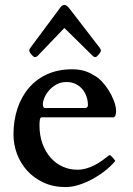

<svg xmlns="http://www.w3.org/2000/svg" viewBox="-20 -739 535 772"><path d="M34.2 -197.8Q34.2 -254.9 50.3 -303Q66.4 -351.1 96.7 -386.2Q127 -421.4 170.7 -440.9Q214.4 -460.4 270 -460.4Q286.6 -460.4 299.8 -458.3Q313 -456.1 324 -452.4Q335 -448.7 344.5 -443.6Q354 -438.5 363.8 -432.6Q375 -426.8 389.4 -411.6Q403.8 -396.5 416.5 -376.5Q429.2 -356.4 438 -333.7Q446.8 -311 446.8 -290Q446.8 -283.2 444.1 -275.1Q441.4 -267.1 435.1 -267.1H147Q142.1 -267.1 140.4 -258.3Q138.7 -249.5 138.7 -236.8Q138.7 -193.8 151.1 -160.4Q163.6 -127 184.6 -103.8Q205.6 -80.6 232.9 -68.6Q260.3 -56.6 290.5 -56.6Q309.6 -56.6 327.1 -61.8Q344.7 -66.9 360.8 -75.2Q377 -83.5 391.1 -93.8Q405.3 -104 418 -114.3Q420.9 -115.2 421.9 -115.2Q423.3 -115.2 425.8 -112.8Q430.2 -108.9 434.6 -103.8Q439 -98.6 441.4 -95.2Q442.9 -93.8 442.9 -92.3Q442.9 -90.8 440.9 -88.9Q424.8 -69.8 401.4 -51.5Q377.9 -33.2 351.3 -18.8Q324.7 -4.4 296.9 4.4Q269 13.2 244.1 13.2Q193.8 13.2 154.8 -5.1Q115.7 -23.4 88.9 -53.2Q62 -83 48.1 -120.8Q34.2 -158.7 34.2 -197.8ZM320.8 -304.7Q333.5 -304.7 333.5 -315.9Q333.5 -335 327.4 -351.8Q321.3 -368.7 310.1 -381.6Q298.8 -394.5 283 -401.9Q267.1 -409.2 247.6 -409.2Q224.1 -409.2 206.5 -399.2Q189 -389.2 176.8 -375Q164.6 -360.8 158.4 -345.7Q152.3 -330.6 152.3 -319.8Q152.3 -311.5 154.8 -308.1Q157.2 -304.7 161.1 -304.7ZM238.8 -626.5 131.3 -514.2Q128.9 -511.7 125.2 -510.5Q121.6 -509.3 119.6 -509.3Q117.2 -509.3 113.5 -512.5Q109.9 -515.6 106.2 -520Q102.5 -524.4 100.1 -528.6Q97.7 -532.7 97.7 -534.7Q97.7 -539.1 98.9 -541.5Q100.1 -543.9 103 -547.9L222.7 -709Q225.1 -712.9 229.7 -716.1Q234.4 -719.2 238.8 -719.2Q244.6 -719.2 250 -714.6Q255.4 -710 259.3 -704.6L380.4 -547.4Q385.7 -540.5 385.7 -534.7Q385.7 -532.7 383.3 -528.6Q380.9 -524.4 377.2 -520Q373.5 -515.6 369.9 -512.5Q366.2 -509.3 363.8 -509.3Q361.3 -509.3 358.4 -510.5Q355.5 -511.7 353 -514.2Z"/></svg>

Font: Cardo
Style: Bold
Weight: 700
Designer: David J. Perry
Foundry: David J. Perry
Version: Version 1.0011